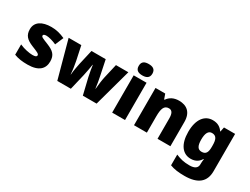

<svg xmlns="http://www.w3.org/2000/svg" viewBox="-76 -1502 3217 2467"><g transform="rotate(30 1532.5 -268.0)"><path d="M477 -170C477 -267 431 -307 335 -346C243 -383 224 -390 224 -411C224 -426 241 -434 271 -434C304 -434 366 -418 421 -393L473 -516C404 -547 343 -563 270 -563C133 -563 42 -508 42 -400C42 -309 87 -266 179 -228C272 -190 297 -181 297 -157C297 -138 278 -129 235 -129C193 -129 113 -142 43 -174V-21C107 3 164 10 243 10C411 10 477 -65 477 -170Z M1001 -242 1059 0H1263L1415 -553H1231L1182 -341C1172 -298 1161 -213 1157 -159H1154C1149 -211 1134 -289 1126 -327L1079 -553H868L817 -330C813 -311 793 -212 790 -159H787C784 -212 772 -294 762 -341L717 -553H529L680 0H881L937 -235C950 -292 965 -377 969 -407H972C976 -377 989 -292 1001 -242Z M1590 -776C1534 -776 1489 -759 1489 -691C1489 -625 1534 -607 1590 -607C1645 -607 1692 -625 1692 -691C1692 -759 1645 -776 1590 -776ZM1685 -553H1494V0H1685Z M2164 -563C2086 -563 2030 -532 1995 -480H1988L1962 -553H1818V0H2009V-242C2009 -352 2028 -413 2100 -413C2147 -413 2167 -375 2167 -302V0H2358V-360C2358 -502 2278 -563 2164 -563Z M2665 -563C2546 -563 2464 -463 2464 -276C2464 -89 2544 10 2662 10C2738 10 2782 -26 2808 -70H2814C2810 -43 2808 -18 2808 -1V9C2808 62 2770 91 2693 91C2606 91 2555 77 2488 49V208C2551 232 2615 240 2704 240C2904 240 2999 157 2999 1V-553H2834L2820 -485H2816C2787 -529 2742 -563 2665 -563ZM2737 -415C2805 -415 2823 -365 2823 -279V-256C2823 -177 2802 -138 2740 -138C2684 -138 2658 -177 2658 -273C2658 -366 2684 -415 2737 -415Z"/></g></svg>

Font: Noto Sans Sinhala Black
Style: Regular
Weight: 900
Designer: Jelle Bosma - Monotype Design Team
Foundry: Monotype Imaging Inc.
Version: Version 2.006